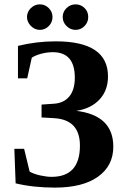

<svg xmlns="http://www.w3.org/2000/svg" viewBox="-20 -852 568 882"><path d="M500.5 -178.2Q500.5 -90.3 430.2 -40.3Q359.9 9.8 232.4 9.8Q132.8 9.8 51.8 -9.8L45.9 -168.5H90.8L116.2 -63.5Q135.3 -52.7 165 -46.1Q194.8 -39.6 216.8 -39.6Q347.2 -39.6 347.2 -183.1Q347.2 -301.8 229.5 -309.1L170.9 -312.5V-371.6L227.5 -375.5Q273.4 -378.4 298.6 -409.2Q323.7 -439.9 323.7 -495.1Q323.7 -612.3 222.7 -612.3Q196.8 -612.3 169.7 -605.2Q142.6 -598.1 126 -586.9L105 -492.2H62.5V-641.1Q146.5 -662.1 236.3 -662.1Q476.1 -662.1 476.1 -501Q476.1 -436.5 437 -394.8Q397.9 -353 330.6 -342.8Q500.5 -322.3 500.5 -178.2ZM327.1 -714.8Q303.7 -714.8 285.9 -732.2Q268.1 -749.5 268.1 -773.9Q268.1 -798.3 285.9 -815.2Q303.7 -832 327.1 -832Q351.1 -832 368.2 -815.4Q385.3 -798.8 385.3 -773.9Q385.3 -749.5 368.2 -732.2Q351.1 -714.8 327.1 -714.8ZM163.1 -714.8Q139.6 -714.8 121.8 -732.9Q104 -751 104 -773.9Q104 -797.4 121.6 -814.7Q139.2 -832 163.1 -832Q187 -832 204.1 -814.7Q221.2 -797.4 221.2 -773.9Q221.2 -749.5 204.1 -732.2Q187 -714.8 163.1 -714.8Z"/></svg>

Font: Liberation Serif
Style: Bold
Weight: 700
Designer: Steve Matteson
Foundry: Ascender Corporation
Version: Version 2.1.5